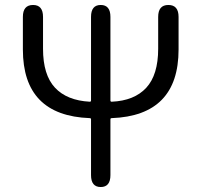

<svg xmlns="http://www.w3.org/2000/svg" viewBox="-20 -752 810 772"><path d="M385 0Q346 0 346 -48V-272Q346 -277 341 -277Q72 -287 72 -553V-684Q72 -732 113 -732Q153 -732 153 -684V-556Q153 -451 201 -399.5Q249 -348 341 -343Q346 -343 346 -348V-684Q346 -732 385 -732Q424 -732 424 -684V-348Q424 -343 429 -343Q520 -347 568 -399Q616 -451 616 -556V-684Q616 -732 657 -732Q698 -732 698 -684V-553Q698 -287 429 -277Q424 -277 424 -272V-48Q424 0 385 0Z"/></svg>

Font: Resource Han Rounded JP Normal
Style: Regular
Weight: 350
Designer: Cyano Hao (round all glyphs); Ryoko NISHIZUKA 西塚涼子 (kana, bopomofo & ideographs); Paul D. Hunt (Latin, Greek & Cyrillic)
Foundry: Cyano Hao
Version: 0.990